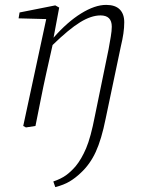

<svg xmlns="http://www.w3.org/2000/svg" viewBox="-20 -515 636 785"><path d="M206 250 198 227Q230 216 250 201.5Q270 187 289 165Q313 136 332 91.5Q351 47 368 -41L424 -314Q429 -342 433 -365.5Q437 -389 437 -406Q437 -452 391 -452Q353 -452 307.5 -424Q262 -396 195 -331L169 -215Q157 -161 146.5 -107.5Q136 -54 125 0L86 6L75 0L169 -437L56 -440L60 -464L206 -493L222 -484L199 -361Q255 -425 311.5 -460Q368 -495 414 -495Q451 -495 469.5 -476.5Q488 -458 488 -424Q488 -402 484.5 -378Q481 -354 474 -325L412 -30Q395 55 371.5 106Q348 157 310 192Q288 213 264.5 227Q241 241 206 250Z"/></svg>

Font: Source Serif 4 SmText Light
Style: Italic
Weight: 300
Italic angle: -12°
Designer: Frank Grießhammer
Foundry: Adobe
Version: Version 4.005;hotconv 1.1.0;makeotfexe 2.6.0